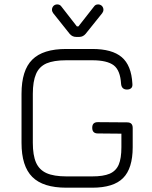

<svg xmlns="http://www.w3.org/2000/svg" viewBox="-20 -872 706 892"><path d="M246 -851.5C246 -851.5 246 -851.5 246 -851.5C254 -851.5 260.5 -848.5 265 -842C265 -842 265 -842 265 -842C265 -842 337 -749.5 337 -749.5C337 -749.5 344.5 -749.5 344.5 -749.5C344.5 -749.5 417 -842 417 -842C421.5 -848.5 427.5 -851.5 436 -851.5C436 -851.5 436 -851.5 436 -851.5C442.5 -851.5 448.5 -849 453.5 -844.5C458 -839.5 460.5 -833.5 460.5 -827C460.5 -827 460.5 -827 460.5 -827C460.5 -824 460 -821 459 -818.5C458 -816 456.5 -813.5 455 -811C455 -811 455 -811 455 -811C455 -811 378 -715 378 -715C370 -705.5 360 -700.5 348.5 -700.5C348.5 -700.5 348.5 -700.5 348.5 -700.5C348.5 -700.5 333.5 -700.5 333.5 -700.5C321.5 -700.5 311.5 -705.5 303.5 -715C303.5 -715 303.5 -715 303.5 -715C303.5 -715 227 -811 227 -811C225.5 -813.5 224 -816 223 -818.5C222 -821 221.5 -824 221.5 -827C221.5 -827 221.5 -827 221.5 -827C221.5 -833.5 224 -839.5 228.5 -844.5C233 -849 239 -851.5 246 -851.5ZM408.5 0C408.5 0 288.5 0 288.5 0C216 0 163.5 -16.5 130 -50C96.5 -83.5 80 -136 80 -208.5C80 -208.5 80 -208.5 80 -208.5C80 -208.5 80 -436 80 -436C80 -509 96.5 -562 130 -595C163 -628 215.5 -644.5 287.5 -644.5C287.5 -644.5 287.5 -644.5 287.5 -644.5C287.5 -644.5 408.5 -644.5 408.5 -644.5C470 -644.5 515.5 -632 545.5 -606.5C575.5 -581 592 -540 595 -483.5C595 -483.5 595 -483.5 595 -483.5C596 -474.5 594.5 -467.5 590 -463C585.5 -458.5 578.5 -456 570 -456C570 -456 570 -456 570 -456C553.5 -456 544 -465 542.5 -482.5C542.5 -482.5 542.5 -482.5 542.5 -482.5C540 -524 529 -552.5 508.5 -568.5C488 -584 455 -592 408.5 -592C408.5 -592 408.5 -592 408.5 -592C408.5 -592 287.5 -592 287.5 -592C249 -592 218.5 -587 196 -577.5C173.5 -567.5 157 -551 147.5 -528.5C137.5 -505.5 132.5 -474.5 132.5 -436C132.5 -436 132.5 -436 132.5 -436C132.5 -436 132.5 -208.5 132.5 -208.5C132.5 -170 137.5 -139 147.5 -116.5C157.5 -94 174 -77.5 196.5 -67.5C219 -57.5 250 -52.5 288.5 -52.5C288.5 -52.5 288.5 -52.5 288.5 -52.5C288.5 -52.5 408.5 -52.5 408.5 -52.5C442.5 -52.5 469.5 -56.5 489.5 -65C509 -73.5 523 -87.5 531.5 -107C540 -126.5 544 -154 544 -188.5C544 -188.5 544 -188.5 544 -188.5C544 -188.5 544 -251 544 -251C544 -251 434.5 -252 434.5 -252C417 -252 408.5 -261 408.5 -278.5C408.5 -278.5 408.5 -278.5 408.5 -278.5C408.5 -296 417 -304.5 434.5 -304.5C434.5 -304.5 434.5 -304.5 434.5 -304.5C434.5 -304.5 570.5 -303.5 570.5 -303.5C588 -303.5 596.5 -295 596.5 -277.5C596.5 -277.5 596.5 -277.5 596.5 -277.5C596.5 -277.5 596.5 -188.5 596.5 -188.5C596.5 -122.5 581.5 -74.5 552 -45C522.5 -15 474.5 0 408.5 0C408.5 0 408.5 0 408.5 0Z"/></svg>

Font: Jura-Fortis-Regular
Style: Regular
Weight: 500
Designer: Daniel Johnson, Alexei Vanyashin, Mirko Velimirovic
Foundry: Daniel Johnson
Version: ""